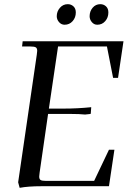

<svg xmlns="http://www.w3.org/2000/svg" viewBox="-20 -902 626 930"><path d="M67.9 -19 158.2 -637.2Q160.2 -650.9 160.2 -655.8Q160.2 -668.5 153.3 -672.6Q146.5 -676.8 127.9 -676.8H86.9L89.8 -702.1H578.1L551.8 -524.9H527.8L498 -676.8H261.2L216.8 -376H288.1Q355.5 -376 421.9 -382.8L419.9 -355L418.9 -350.1L392.1 -347.2Q365.2 -350.1 321.8 -350.1H212.9L171.9 -65.9Q169.9 -52.2 169.9 -46.9Q169.9 -34.2 176.8 -30Q183.6 -25.9 202.1 -25.9H436L507.8 -176.8H534.2L507.8 0H181.2Q116.2 0 75.2 7.8ZM254.9 -823.2Q254.9 -846.7 270.3 -864.3Q285.6 -881.8 308.1 -881.8Q324.2 -881.8 335.7 -871.3Q347.2 -860.8 347.2 -841.8Q347.2 -816.9 331.8 -799.6Q316.4 -782.2 293 -782.2Q276.9 -782.2 265.9 -794.9Q254.9 -807.6 254.9 -823.2ZM414.1 -823.2Q414.1 -847.2 428.7 -864.5Q443.4 -881.8 465.8 -881.8Q481.9 -881.8 493.4 -871.3Q504.9 -860.8 504.9 -841.8Q504.9 -816.9 489.7 -799.6Q474.6 -782.2 451.2 -782.2Q435.5 -782.2 424.8 -794.9Q414.1 -807.6 414.1 -823.2Z"/></svg>

Font: Dihjauti
Style: Bold Italic
Weight: 700
Italic angle: -9°
Designer: T. Christopher White
Version: Version 3.0.0